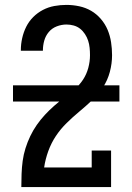

<svg xmlns="http://www.w3.org/2000/svg" viewBox="-20 -763 540 783"><path d="M67 0V-1Q67 -27 68 -54Q69 -81 72.5 -107Q76 -133 84 -158.5Q92 -184 103.5 -208Q115 -232 130 -253.5Q145 -275 163 -294.5Q181 -314 201 -331.5Q221 -349 242 -365Q263 -381 283.5 -398.5Q304 -416 318.5 -438Q333 -460 340 -486Q347 -512 347 -538Q347 -553 345.5 -568Q344 -583 339.5 -597Q335 -611 326.5 -624Q318 -637 306.5 -646Q295 -655 280.5 -659Q266 -663 251 -663Q231 -663 211.5 -655.5Q192 -648 179 -632.5Q166 -617 160.5 -597.5Q155 -578 155 -558V-556H65V-559Q65 -583 70.5 -607.5Q76 -632 87 -654Q98 -676 115.5 -693.5Q133 -711 155 -722.5Q177 -734 201.5 -738.5Q226 -743 251 -743Q277 -743 303 -737.5Q329 -732 351.5 -719Q374 -706 391.5 -685.5Q409 -665 419 -641Q429 -617 433 -590.5Q437 -564 437 -538Q437 -504 428 -470Q419 -436 400 -407Q381 -378 355.5 -354Q330 -330 303.5 -308Q277 -286 252 -261.5Q227 -237 208 -208.5Q189 -180 177 -147Q165 -114 160 -80H354V-149H433V0ZM467 -349H33V-415H467Z"/></svg>

Font: Iosevka Curly Slab Medium
Style: Regular
Weight: 500
Monospace: yes
Designer: Belleve Invis
Foundry: Belleve Invis
Version: Version 22.1.2; ttfautohint (v1.8.4)